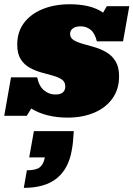

<svg xmlns="http://www.w3.org/2000/svg" viewBox="-34 -553 637 917"><path d="M288.1 8.8Q238.3 8.8 193.4 -2.4Q148.4 -13.7 115.2 -34.7L93.8 0H-13.7L18.6 -183.6H143.6Q151.9 -142.1 176 -121.8Q200.2 -101.6 230.5 -101.6Q277.8 -101.6 277.8 -140.6Q277.8 -162.1 261.2 -173.3Q244.6 -184.6 218.5 -191.7Q192.4 -198.7 163.1 -207Q133.8 -215.3 107.7 -229.7Q81.5 -244.1 64.9 -270.3Q48.3 -296.4 48.3 -339.8Q48.3 -400.9 80.8 -443.8Q113.3 -486.8 170.2 -509.8Q227.1 -532.7 299.8 -532.7Q347.7 -532.7 387.2 -523.4Q426.8 -514.2 458.5 -492.7L476.1 -523.4H583.5L553.7 -355.5H428.7Q418.5 -396 397.9 -411.6Q377.4 -427.2 352.1 -427.2Q326.7 -427.2 313.7 -417.2Q300.8 -407.2 300.8 -391.1Q300.8 -372.1 317.6 -361.6Q334.5 -351.1 361.1 -343.8Q387.7 -336.4 417.7 -327.6Q447.8 -318.8 474.4 -303.2Q501 -287.6 517.8 -260.3Q534.7 -232.9 534.7 -188.5Q534.7 -127 503.2 -82.8Q471.7 -38.6 416 -14.9Q360.4 8.8 288.1 8.8ZM79.6 344.2 94.2 261.2V260.3Q138.2 260.3 156.2 245.8Q174.3 231.4 180.2 198.7H105.5L127.9 73.2H318.4Q316.4 104.5 314.5 124.8Q312.5 145 308.6 165.5Q293 253.9 236.6 299.1Q180.2 344.2 79.6 344.2Z"/></svg>

Font: Bevan
Style: Italic
Weight: 400
Italic angle: -10°
Designer: Vernon Adams
Foundry: Vernon Adams
Version: Version 2.100; ttfautohint (v1.8.3)